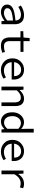

<svg xmlns="http://www.w3.org/2000/svg" viewBox="1716 -2468 764 4237"><g transform="rotate(90 2098.5 -350.0)"><path d="M161.1 -131.8Q161.1 -92.8 191.7 -73.5Q222.2 -54.2 268.1 -54.2Q347.2 -54.2 433.1 -126V-253.9Q283.2 -241.7 222.2 -211.7Q161.1 -181.6 161.1 -131.8ZM81.1 -126Q81.1 -208 163.1 -250.5Q245.1 -293 433.1 -308.1Q431.2 -363.3 400.6 -396.7Q370.1 -430.2 298.8 -430.2Q227.5 -430.2 133.8 -372.1L102.1 -428.2Q209 -498 312 -498Q415 -498 465.1 -444.6Q515.1 -391.1 515.1 -297.9V0H448.2L440.9 -65.9H438Q337.9 12.2 246.1 12.2Q175.3 12.2 128.2 -25.4Q81.1 -63 81.1 -126Z M805.7 -189V-418.9H668.5V-481L808.6 -485.8L819.8 -622.1H887.7V-485.8H1125.5V-418.9H887.7V-188Q887.7 -120.1 915 -87.6Q942.4 -55.2 1005.9 -55.2Q1069.3 -55.2 1127.4 -77.1L1144.5 -17.1Q1066.4 11.7 992.7 12.2Q891.6 12.2 848.6 -40.3Q805.7 -92.8 805.7 -189Z M1660.2 -278.8Q1660.2 -353 1622.1 -393.1Q1584 -433.1 1519 -433.1Q1454.1 -433.1 1407.5 -391.4Q1360.8 -349.6 1352.1 -278.8ZM1736.3 -270Q1736.3 -243.2 1733.4 -225.1H1353Q1356.9 -147 1408 -100.6Q1459 -54.2 1537.1 -54.2Q1615.2 -54.2 1687 -99.1L1716.3 -44.9Q1628.4 12.2 1522.9 12.2Q1417.5 12.2 1342.8 -56.9Q1268.1 -126 1268.1 -241Q1268.1 -356 1342 -427Q1416 -498 1517.1 -498Q1618.2 -498 1677.2 -436Q1736.3 -374 1736.3 -270Z M2239.7 -291Q2239.3 -426.8 2136.7 -426.8Q2086.9 -426.8 2053.5 -406.5Q2020 -386.2 1973.6 -338.9V0H1891.6V-485.8H1960L1966.8 -402.8H1970.7Q2060.5 -498 2153.8 -498Q2321.8 -498 2321.8 -301.8V0H2239.7Z M2823.2 -129.9V-372.1Q2762.2 -429.2 2696.8 -429.2Q2631.3 -429.2 2587.4 -377.2Q2543.5 -325.2 2543.5 -240.7Q2543.5 -156.2 2581.5 -106.7Q2619.6 -57.1 2689 -57.1Q2758.3 -57.1 2823.2 -129.9ZM2679.2 -498Q2753.4 -498 2826.7 -435.1L2823.2 -524.9V-711.9H2905.3V0H2837.4L2830.6 -64H2827.6Q2753.4 12.2 2662.8 12.2Q2572.3 12.2 2515.4 -54.9Q2458.5 -122.1 2458.5 -239Q2458.5 -356 2523.9 -427Q2589.4 -498 2679.2 -498Z M3459 -278.8Q3459 -353 3420.9 -393.1Q3382.8 -433.1 3317.9 -433.1Q3252.9 -433.1 3206.3 -391.4Q3159.7 -349.6 3150.9 -278.8ZM3535.2 -270Q3535.2 -243.2 3532.2 -225.1H3151.9Q3155.8 -147 3206.8 -100.6Q3257.8 -54.2 3335.9 -54.2Q3414.1 -54.2 3485.8 -99.1L3515.1 -44.9Q3427.2 12.2 3321.8 12.2Q3216.3 12.2 3141.6 -56.9Q3066.9 -126 3066.9 -241Q3066.9 -356 3140.9 -427Q3214.8 -498 3315.9 -498Q3417 -498 3476.1 -436Q3535.2 -374 3535.2 -270Z M3743.7 0V-485.8H3811.5L3818.8 -371.1H3821.8Q3904.8 -498 4038.6 -498Q4093.8 -498 4133.8 -478L4116.7 -407.2Q4068.8 -424.3 4025.9 -423.8Q3905.8 -423.8 3825.7 -285.2V0Z"/></g></svg>

Font: SourceCodePro-Regular
Style: Regular
Weight: 400
Monospace: yes
Designer: Paul D. Hunt
Foundry: Adobe Systems Incorporated
Version: Version 1.009;PS 1.000;hotconv 1.0.70;makeotf.lib2.5.5900